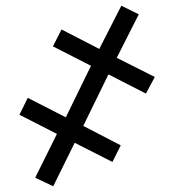

<svg xmlns="http://www.w3.org/2000/svg" viewBox="-20 -649 603 671"><path d="M166 2 103 -28 179 -181 48 -248 77 -307 210 -239 298 -419 165 -487 195 -546 327 -478 404 -629 465 -599 388 -447 521 -380 490 -322 359 -389 271 -209 402 -141 373 -83 241 -150Z"/></svg>

Font: Noto Sans Mono SemiCondensed
Style: Regular
Weight: 400
Width: 4
Designer: Monotype Design Team
Foundry: Monotype Imaging Inc.
Version: Version 2.014